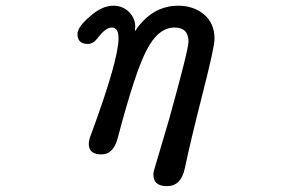

<svg xmlns="http://www.w3.org/2000/svg" viewBox="-20 -507 1040 662"><path d="M508.8 94.7Q508.8 85 516.6 61.5L562.5 -93.8Q629.9 -335.9 629.9 -363.3Q629.9 -412.1 582 -412.1Q525.4 -412.1 485.4 -334Q446.3 -259.8 386.7 -34.2Q372.1 25.4 330.1 25.4Q286.1 25.4 286.1 -10.7Q286.1 -24.4 294.9 -45.9Q388.7 -300.8 388.7 -375Q388.7 -412.1 365.2 -412.1Q344.7 -412.1 318.4 -377.9Q301.8 -355.5 283.2 -355.5Q247.1 -355.5 247.1 -389.6Q247.1 -414.1 290 -450.2Q331.1 -487.3 371.1 -487.3Q403.3 -487.3 425.8 -464.8Q446.3 -443.4 446.3 -415L445.3 -404.3V-399.4Q503.9 -487.3 594.7 -487.3Q647.5 -487.3 683.6 -457Q719.7 -426.8 719.7 -373Q719.7 -344.7 678.7 -184.6Q637.7 -23.4 617.2 73.2Q604.5 134.8 555.7 134.8Q508.8 134.8 508.8 94.7Z"/></svg>

Font: KTXP_ComRound
Style: Medium
Weight: 500
Version: Version 1.01;May 16, 2022;FontCreator 13.0.0.2683 64-bit